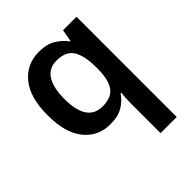

<svg xmlns="http://www.w3.org/2000/svg" viewBox="-217 -686 1059 1059"><g transform="rotate(-45 313.0 -156.0)"><path d="M420 11Q420 -8 421 -30Q422 -52 425 -71H419Q397 -37 359 -13.5Q321 10 259 10Q165 10 107 -61Q49 -132 49 -270Q49 -409 108 -480.5Q167 -552 262 -552Q323 -552 361.5 -528.5Q400 -505 424 -471H428L441 -542H546V240H420ZM299 -90Q368 -90 396.5 -130Q425 -170 426 -251V-269Q426 -357 398 -403Q370 -449 297 -449Q236 -449 207 -401.5Q178 -354 178 -268Q178 -181 207.5 -135.5Q237 -90 299 -90Z"/></g></svg>

Font: Noto Sans Malayalam SemiBold
Style: Regular
Weight: 600
Designer: Jelle Bosma - Monotype Design Team
Foundry: Monotype Imaging Inc.
Version: Version 2.104; ttfautohint (v1.8.4.7-5d5b)